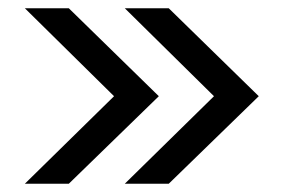

<svg xmlns="http://www.w3.org/2000/svg" viewBox="-20 -547 684 463"><path d="M387 -104H281L496 -315L281 -527H387L604 -315ZM146 -104H40L255 -315L40 -527H146L363 -315Z"/></svg>

Font: Be Vietnam Pro Variable Thin
Style: Regular
Weight: 100
Designer: Lam Bao, Tony Le, Vietanh Nguyen
Foundry: Yellow Type Foundry
Version: Version 1.002